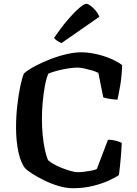

<svg xmlns="http://www.w3.org/2000/svg" viewBox="-20 -997 726 1017"><path d="M366 0Q330 0 290 -12Q250 -24 213.5 -42Q177 -60 150 -77.5Q123 -95 113 -106Q90 -134 77.5 -192Q65 -250 65 -321Q65 -380 71.5 -437.5Q78 -495 87.5 -540.5Q97 -586 107 -608Q131 -629 168.5 -648.5Q206 -668 249 -684.5Q292 -701 334 -710.5Q376 -720 409 -720Q448 -720 490 -710.5Q532 -701 568 -685.5Q604 -670 627 -652Q625 -591 616.5 -542.5Q608 -494 602 -469Q572 -471 554 -474.5Q536 -478 527 -481L501 -611Q488 -618 467 -624Q446 -630 425.5 -634.5Q405 -639 391 -639Q370 -639 340.5 -634.5Q311 -630 283 -622.5Q255 -615 236 -607Q225 -581 217.5 -540.5Q210 -500 206 -454Q202 -408 202 -367Q202 -325 206 -282.5Q210 -240 217.5 -205.5Q225 -171 234 -149Q242 -141 260.5 -130Q279 -119 303.5 -109Q328 -99 352 -92Q376 -85 395 -85Q409 -85 428 -87.5Q447 -90 465.5 -93.5Q484 -97 493 -102L552 -257Q574 -257 594 -251.5Q614 -246 625 -240Q624 -214 621.5 -182.5Q619 -151 616 -121.5Q613 -92 610 -70Q592 -57 556 -40.5Q520 -24 471.5 -12Q423 0 366 0ZM306 -769Q293 -773 282 -781.5Q271 -790 266 -796Q303 -850 337.5 -890.5Q372 -931 399 -954Q426 -977 437 -977Q446 -977 460 -966.5Q474 -956 487 -940.5Q500 -925 506 -908Z"/></svg>

Font: Texturina 12pt SemiBold
Style: Regular
Weight: 600
Designer: Guillermo Torres Carreño
Foundry: Omnibus-Type
Version: Version 1.002